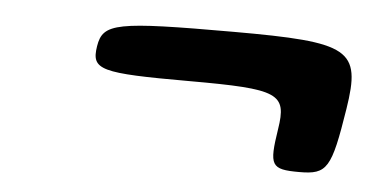

<svg xmlns="http://www.w3.org/2000/svg" viewBox="-30 -438 611 301"><g transform="rotate(5 275.5 -288.0)"><path d="M514 -288C529 -383 511 -393 327 -393C142 -393 122 -389 116 -352C110 -314 124 -310 265 -310C406 -310 419 -304 410 -247C401 -189 404 -183 449 -183C493 -183 499 -193 514 -288Z"/></g></svg>

Font: Asimov Print
Style: AIt
Weight: 500
Designer: Google
Version: Version 2.000980: 2014